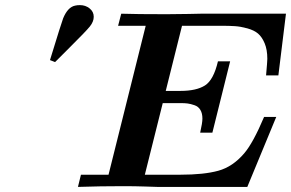

<svg xmlns="http://www.w3.org/2000/svg" viewBox="-20 -734 1143 754"><path d="M176.3 -498Q222.2 -647.9 228 -662.1Q246.1 -706.1 274.9 -711.9Q282.7 -713.9 293.9 -713.9Q315.9 -713.9 332 -700.9Q348.1 -688 348.1 -668Q348.1 -648.9 332.8 -629.9Q317.4 -610.8 252 -545.9Q217.8 -511.7 196.3 -490.2ZM286.1 0 297.9 -47.9H406.2L552.2 -632.8H443.8L456.1 -680.2Q515.1 -678.2 633.8 -678.2Q680.7 -678.2 720.5 -679.2Q760.3 -680.2 767.1 -680.2H1103L1073.2 -438H1024.9Q1029.8 -493.2 1029.8 -502.9Q1029.8 -539.1 1019.3 -564Q1008.8 -588.9 993.4 -602.1Q978 -615.2 951.4 -622.6Q924.8 -629.9 902.8 -631.3Q880.9 -632.8 847.2 -632.8H694.8L630.9 -377H689Q751 -377 784.9 -398.4Q818.8 -419.9 835.9 -493.2H883.8L814 -212.9H766.1Q774.9 -252 774.9 -268.1Q774.9 -289.1 766.8 -302.5Q758.8 -315.9 743.4 -321Q728 -326.2 717 -327.6Q706.1 -329.1 689 -329.1H619.1L548.8 -47.9H688Q780.8 -47.9 837.4 -63.5Q894 -79.1 939 -131.8Q974.1 -172.9 1017.1 -274.9H1064.9L951.2 0H597.2Q590.3 0 550.3 -1.5Q510.3 -2.9 462.9 -2.9Q374 -2.9 286.1 0Z"/></svg>

Font: CMU Serif
Style: BoldItalic
Weight: 700
Italic angle: -14.04°
Version: Version 0.7.0